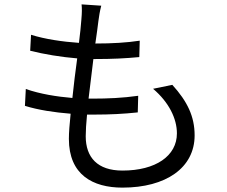

<svg xmlns="http://www.w3.org/2000/svg" viewBox="-20 -812 1040 878"><path d="M443 -786 353 -792C355 -773 355 -755 352 -721C350 -692 346 -656 341 -616C267 -621 185 -633 122 -653L118 -580C181 -564 260 -551 333 -545C325 -486 317 -423 311 -364C240 -370 164 -382 98 -405L94 -328C155 -309 228 -298 303 -292C298 -245 295 -205 295 -177C295 -13 404 46 540 46C738 46 870 -44 870 -193C870 -279 837 -348 768 -424L680 -406C753 -344 789 -269 789 -202C789 -99 692 -32 540 -32C426 -32 372 -92 372 -189C372 -213 374 -248 378 -288C390 -288 402 -288 414 -288C482 -288 544 -291 610 -298L612 -374C542 -364 472 -361 404 -361C398 -361 392 -361 385 -361C392 -420 400 -483 407 -542C409 -542 412 -542 414 -542C495 -542 553 -545 617 -551L619 -626C561 -617 493 -613 416 -613C422 -655 427 -690 430 -716C433 -738 436 -759 443 -786Z"/></svg>

Font: Microsoft YaHei
Style: Regular
Weight: 400
Designer: Ryoko NISHIZUKA 西塚涼子 (kana, bopomofo & ideographs); Paul D. Hunt (Latin, Greek & Cyrillic); Sandoll Communications 산돌커뮤니
Foundry: Adobe
Version: Version 2.001;hotconv 1.0.111;makeotfexe 2.5.65597